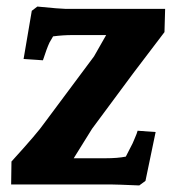

<svg xmlns="http://www.w3.org/2000/svg" viewBox="-20 -563 529 586"><path d="M202 -456Q172 -456 142 -452L131 -433Q123 -416 111 -379L52 -383L77 -530L94 -543Q165 -536 179 -536H484L482 -465L387 -340L261 -170L205 -80H302Q339 -80 364 -85L385 -126Q386 -129 392 -142.5Q398 -156 400 -164L455 -160L424 -11L405 3Q335 0 320 0H14L15 -70Q96 -159 115 -187L267 -391L304 -456Z"/></svg>

Font: Andada SC
Style: Bold Italic
Weight: 700
Italic angle: -8.29999°
Designer: Carolina Giovagnoli
Foundry: Carolina Giovagnoli
Version: Version 1.003